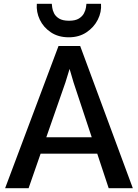

<svg xmlns="http://www.w3.org/2000/svg" viewBox="-20 -994 728 1014"><path d="M131 0H7L289 -751H403.5L681.5 0H554L493.5 -182.5H194.5ZM325.5 -558.5 224.5 -269H464.5L368.5 -558.5L347.5 -630ZM343.5 -797Q288 -797 248.8 -823.2Q209.5 -849.5 190.2 -890Q171 -930.5 174.5 -974H253.5Q254 -968.5 255.8 -954.2Q257.5 -940 265.5 -923.8Q273.5 -907.5 292.2 -896Q311 -884.5 344.5 -884.5Q378 -884.5 396.5 -896Q415 -907.5 423.5 -923.8Q432 -940 434 -954.2Q436 -968.5 436.5 -974H513.5Q517 -930.5 496.5 -890Q476 -849.5 436.5 -823.2Q397 -797 343.5 -797Z"/></svg>

Font: Merriweather Sans
Style: Regular
Weight: 400
Designer: Eben Sorkin
Foundry: Eben Sorkin
Version: Version 1.008; ttfautohint (v1.7.19-72a1) -l 8 -r 50 -G 200 